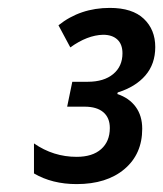

<svg xmlns="http://www.w3.org/2000/svg" viewBox="-20 -874 413 486"><path d="M66 -435V-511Q115 -477 174 -477Q214 -477 236 -496.5Q258 -516 258 -550Q258 -576 241.5 -590Q225 -604 194 -604H150L163 -667H202Q243 -667 266.5 -686.5Q290 -706 290 -739Q290 -762 277 -774Q264 -786 241 -786Q201 -785 158 -754L128 -810Q183 -854 258 -854Q315 -854 344 -826.5Q373 -799 373 -755Q373 -712 348 -683Q323 -654 278 -640L277 -636Q307 -626 323.5 -603.5Q340 -581 340 -548Q340 -484 295 -446Q250 -408 174 -408Q112 -408 66 -435Z"/></svg>

Font: Noto Sans UI NarrowMedium
Style: Italic
Weight: 500
Width: 4
Italic angle: -12°
Designer: Monotype Design Team
Foundry: Monotype Imaging Inc.
Version: Version 1.001